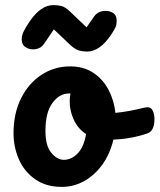

<svg xmlns="http://www.w3.org/2000/svg" viewBox="-20 -727 625 752"><path d="M222 5Q160 5 117.5 -25Q75 -55 54 -103Q33 -151 33 -205Q33 -283 62.5 -342Q92 -401 142.5 -434Q193 -467 255 -467Q308 -467 346 -441.5Q384 -416 405.5 -374.5Q427 -333 432 -285Q456 -287 486 -292.5Q516 -298 544 -305Q552 -307 558 -307Q572 -307 578.5 -293Q585 -279 585 -261Q585 -213 556 -204Q494 -183 424 -180Q411 -124 381 -82.5Q351 -41 310 -18Q269 5 222 5ZM230 -101Q260 -101 284.5 -126.5Q309 -152 317 -202Q285 -223 269 -258Q253 -293 253 -329Q253 -345 256 -361Q255 -361 251 -361Q213 -361 185.5 -324Q158 -287 158 -214Q158 -156 181 -128.5Q204 -101 230 -101ZM321 -525Q305 -525 290 -529Q275 -533 255 -551L191 -612L153 -556Q141 -538 120 -534.5Q99 -531 82 -541Q65 -551 65 -573Q65 -588 73 -604.5Q81 -621 96 -643Q140 -707 189 -707Q206 -707 220.5 -703.5Q235 -700 255 -681L319 -620L349 -663Q361 -680 382 -683.5Q403 -687 420 -678Q437 -669 437 -646Q437 -631 433 -621.5Q429 -612 414 -589Q370 -525 321 -525Z"/></svg>

Font: Pacifico
Style: Regular
Weight: 400
Designer: Vernon Adams
Foundry: Vernon Adams
Version: Version 3.010; ttfautohint (v1.8.4.7-5d5b)